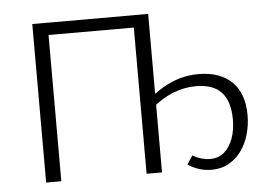

<svg xmlns="http://www.w3.org/2000/svg" viewBox="-49 -722 1106 794"><g transform="rotate(-5 504.5 -325.5)"><path d="M798 7Q767 7 739.5 -3.5Q712 -14 701 -24L724 -59Q740 -49 759.5 -43.5Q779 -38 796 -38Q831 -38 854.5 -58Q878 -78 891 -113Q904 -148 904 -192Q904 -268 869.5 -305.5Q835 -343 764 -343Q714 -343 667 -324Q620 -305 577 -268L560 -300Q595 -330 629.5 -350.5Q664 -371 701 -381.5Q738 -392 777 -392Q867 -392 916.5 -344Q966 -296 966 -205Q966 -164 955 -125.5Q944 -87 922.5 -57.5Q901 -28 870 -10.5Q839 7 798 7ZM112 0V-658H175V0ZM529 0V-658H593V0ZM133 -607V-658H572V-607Z"/></g></svg>

Font: Ysabeau Office Light
Style: Regular
Weight: 300
Designer: Christian Thalmann (Catharsis Fonts)
Version: Version 2.001;gftools[0.9.30]; featfreeze: tnum,lnum,ss02